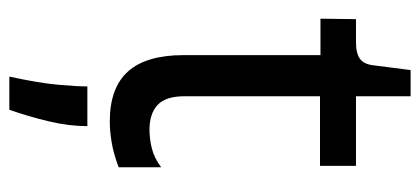

<svg xmlns="http://www.w3.org/2000/svg" viewBox="-264 -410 899 411"><g transform="rotate(90 185.5 -204.5)"><path d="M240 10Q168 10 133 -29Q98 -68 98 -148V-441H20L21 -517H70Q95 -517 106.5 -526Q118 -535 120 -556L130 -634H186V-517H335V-440H186V-150Q186 -110 204.5 -92.5Q223 -75 258 -75Q277 -75 297.5 -80Q318 -85 338 -100V-9Q309 2 284.5 6Q260 10 240 10ZM144 225Q158 160 161.5 120Q165 80 165 58H250Q250 97 240 139.5Q230 182 215 225Z"/></g></svg>

Font: Bricolage Grotesque 96pt ExtraBold
Style: Regular
Weight: 400
Version: Version 1.001;gftools[0.9.33.dev8+g029e19f]